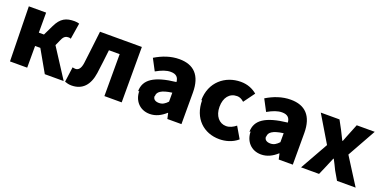

<svg xmlns="http://www.w3.org/2000/svg" viewBox="-17 -1277 4036 2035"><g transform="rotate(20 2001.0 -260.0)"><path d="M79 50H273V-195H332L472 51H685L473 -277L503 -344C525 -396 550 -402 580 -402C588 -402 595 -399 602 -396L631 -577C615 -582 597 -585 578 -585C484 -585 424 -559 374 -453L320 -341H262V-567H67Z M701 52C725 61 748 67 777 67C901 67 971 -12 991 -151C1004 -239 1013 -331 1024 -420H1145V53H1340V-572H868C853 -449 840 -324 824 -203C815 -138 790 -113 757 -113C744 -113 734 -116 724 -118Z M1474 -124C1474 -19 1544 67 1659 67C1728 67 1786 36 1837 -10H1841L1855 53H2014V-302C2014 -497 1922 -587 1760 -587C1662 -587 1572 -554 1489 -504L1557 -375C1619 -410 1670 -429 1719 -429C1782 -429 1808 -399 1812 -348C1567 -321 1463 -249 1463 -117ZM1648 -132C1648 -176 1687 -211 1809 -227V-126C1780 -95 1753 -76 1713 -76C1672 -76 1645 -93 1645 -129Z M2133 -262C2133 -55 2268 66 2444 66C2510 66 2589 47 2649 -6L2574 -134C2542 -108 2504 -89 2464 -89C2387 -89 2330 -155 2330 -258C2330 -362 2383 -428 2468 -428C2495 -428 2519 -418 2547 -393L2638 -518C2590 -558 2530 -584 2454 -584C2279 -584 2125 -463 2125 -255Z M2730 -124C2730 -19 2800 67 2915 67C2984 67 3042 36 3093 -10H3097L3111 53H3270V-302C3270 -497 3178 -587 3016 -587C2918 -587 2828 -554 2745 -504L2813 -375C2875 -410 2926 -429 2975 -429C3038 -429 3064 -399 3068 -348C2823 -321 2719 -249 2719 -117ZM2904 -132C2904 -176 2943 -211 3065 -227V-126C3036 -95 3009 -76 2969 -76C2928 -76 2901 -93 2901 -129Z M3362 50H3565L3607 -47C3622 -84 3637 -120 3652 -154H3657C3676 -119 3694 -81 3712 -44L3769 54H3979L3787 -249L3967 -571H3764L3725 -474C3711 -438 3695 -401 3682 -365H3676C3658 -400 3640 -436 3623 -471L3571 -567H3360L3540 -266Z"/></g></svg>

Font: GenEiGothic-pro-Heavy
Style: Bold
Weight: 900
Designer: Ryoko NISHIZUKA (kana & ideographs); Paul D. Hunt (Latin, Greek & Cyrillic); Wenlong ZHANG (bopomofo); Sandoll Communica
Foundry: Adobe Systems Incorporated; o_tamon
Version: Version 1.000.140830